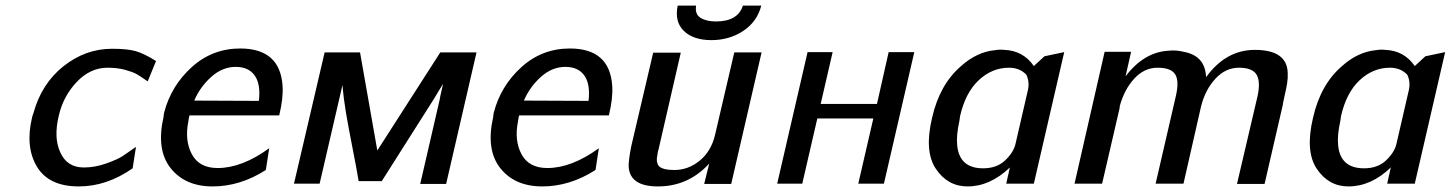

<svg xmlns="http://www.w3.org/2000/svg" viewBox="-20 -659 5206 689"><path d="M95 -237Q96 -243 100 -253Q129 -359 208 -421.5Q287 -484 382 -484Q437 -484 467 -475.5Q497 -467 540 -440L510 -367Q483 -386 469.5 -393.5Q456 -401 428.5 -408.5Q401 -416 366 -416Q304 -416 255.5 -365Q207 -314 191 -244Q172 -165 196 -113Q220 -58 281 -58Q321 -58 361.5 -72.5Q402 -87 419.5 -98.5Q437 -110 468 -132L456 -55Q363 10 263 10Q155 10 112.5 -61Q70 -132 95 -237Z M567 -240Q567 -245 569 -255Q594 -351 668 -418Q742 -485 842 -485Q985 -485 994 -351Q997 -307 982 -245H660Q658 -240 656 -224Q642 -155 668.5 -105.5Q695 -56 761 -56Q848 -56 946 -127L934 -49Q842 10 743 10Q644 10 592 -56Q540 -122 567 -240ZM677 -298 909 -297Q916 -357 894 -388Q872 -419 826 -419Q778 -419 738 -383Q698 -347 677 -298Z M1035 0 1145 -471H1272L1334 -119L1560 -471H1690L1581 1H1488L1557 -298Q1557 -300 1558.5 -305.5Q1560 -311 1560 -314L1570 -358Q1565 -350 1554.5 -333Q1544 -316 1539 -307L1350 -9H1267Q1260 -52 1245 -128Q1230 -204 1221.5 -254.5Q1213 -305 1209 -354L1127 0Z M1750 -240Q1750 -245 1752 -255Q1777 -351 1851 -418Q1925 -485 2025 -485Q2168 -485 2177 -351Q2180 -307 2165 -245H1843Q1841 -240 1839 -224Q1825 -155 1851.5 -105.5Q1878 -56 1944 -56Q2031 -56 2129 -127L2117 -49Q2025 10 1926 10Q1827 10 1775 -56Q1723 -122 1750 -240ZM1860 -298 2092 -297Q2099 -357 2077 -388Q2055 -419 2009 -419Q1961 -419 1921 -383Q1881 -347 1860 -298Z M2412 -639H2478Q2473 -608 2494 -595Q2515 -582 2549 -582Q2628 -582 2646 -639H2712Q2697 -581 2647 -548Q2597 -515 2533 -515Q2468 -515 2434 -548Q2400 -581 2412 -639ZM2245 -133 2324 -470H2423L2343 -122Q2341 -117 2340 -110L2339 -102Q2335 -84 2339 -74Q2343 -49 2400 -49Q2450 -49 2491 -82.5Q2532 -116 2546 -175L2615 -471H2713L2604 1H2507L2525 -72Q2450 10 2341 10Q2241 10 2236 -60Q2235 -81 2245 -133Z M2769 0 2878 -472H2968L2925 -286H3127L3169 -472H3261L3152 0H3060L3114 -234H2913L2859 0Z M3325 -237Q3352 -356 3429 -422Q3486 -473 3551 -479Q3567 -482 3585 -480Q3652 -477 3690 -422L3728 -457L3799 -472L3690 0H3591L3598 -32Q3600 -36 3600 -41L3604 -58Q3533 10 3452 10Q3381 10 3338.5 -53Q3296 -116 3325 -237ZM3425 -241Q3425 -238 3424 -233Q3423 -228 3423 -226Q3411 -172 3415 -137Q3423 -55 3508 -55Q3557 -55 3587 -83.5Q3617 -112 3624 -142L3669 -337Q3675 -366 3663 -391Q3639 -416 3601 -416Q3540 -416 3492 -371Q3444 -326 3425 -241Z M3836 0 3944 -473H4039L4019 -385Q4085 -472 4173 -477Q4201 -480 4228 -473Q4305 -459 4308 -382Q4379 -480 4483 -480Q4599 -480 4601 -397Q4602 -379 4599 -360.5Q4596 -342 4590.5 -318.5Q4585 -295 4583 -281L4518 1H4419L4493 -315Q4504 -367 4489 -391.5Q4474 -416 4426 -416Q4378 -416 4341.5 -376.5Q4305 -337 4290 -277L4227 0H4127L4200 -316Q4212 -369 4197 -392.5Q4182 -416 4134 -416Q4086 -416 4050 -376.5Q4014 -337 3998 -277V-272L3935 0Z M4692 -237Q4719 -356 4796 -422Q4853 -473 4918 -479Q4934 -482 4952 -480Q5019 -477 5057 -422L5095 -457L5166 -472L5057 0H4958L4965 -32Q4967 -36 4967 -41L4971 -58Q4900 10 4819 10Q4748 10 4705.5 -53Q4663 -116 4692 -237ZM4792 -241Q4792 -238 4791 -233Q4790 -228 4790 -226Q4778 -172 4782 -137Q4790 -55 4875 -55Q4924 -55 4954 -83.5Q4984 -112 4991 -142L5036 -337Q5042 -366 5030 -391Q5006 -416 4968 -416Q4907 -416 4859 -371Q4811 -326 4792 -241Z"/></svg>

Font: Coval
Style: Italic
Weight: 400
Foundry: Context Ltd
Version: Version 001.000